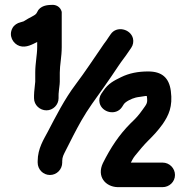

<svg xmlns="http://www.w3.org/2000/svg" viewBox="-20 -733 764 790"><path d="M236 -64V-70C236 -87.2 241.5 -96.1 251.4 -115.8C269.8 -152.6 293.6 -199.6 314.7 -236.6C342.3 -285 372.5 -325.1 405.5 -371.6L437.5 -417.6C448.7 -433.8 457.8 -447.4 467 -461.4C480.4 -481.9 495.7 -499.9 510.8 -523.1L519.7 -536C528 -548 530.2 -562.2 527.1 -575C517.3 -614.2 459.4 -628.2 435.3 -592L426.1 -578.7C421 -570.5 415 -561.9 407.8 -552.8C369.5 -497.1 330 -437 290.1 -384.1C246.5 -326.4 210.2 -255.4 176 -189.8C161 -161.1 135 -122.3 135 -70V-64C135 -36.4 157.1 -13 185.5 -13C213.9 -13 236 -36.4 236 -64ZM700 -13C700 -40.7 677.3 -64 649 -64H518.4C523.3 -72.9 527.4 -82.2 535.9 -92.7C553.1 -114.2 573.1 -137.9 589.5 -154.1C612.5 -176.8 629 -194.4 649.5 -222.6C673.7 -258.1 691.5 -294.1 682.9 -358.7C675.6 -413.6 645.9 -439 589.5 -439C548.1 -439 511.4 -432 477.9 -415.4C449.9 -401.5 425.3 -390.1 404.2 -357.9L397.4 -348.1C389.1 -335.8 386.8 -321.8 389.9 -309C399.9 -269.1 457.8 -256.1 481.9 -292.4L489.1 -303.7C496.1 -314.8 520.8 -327.1 538.7 -331.6C549.4 -334.3 564.1 -335 578.6 -338H584C588.5 -308.5 584.3 -306.3 566.6 -281.5C549.9 -258 540.3 -247.4 517.6 -225.9C469.5 -177.8 435.2 -125.3 403.5 -62C377.1 -6.7 413.8 35.4 463.6 37H649C676 37 700 15.7 700 -13ZM120 -340V-329C120 -300.2 144.5 -279 171 -279C198.4 -279 221 -301.6 221 -329V-340C221 -347 221.4 -351 222 -355.2V-357C222 -363.4 226 -383.6 226 -397V-434C226 -466.1 234 -498.9 234 -539V-684.1C228.4 -706.5 208.6 -714.2 193.3 -712.9C186.1 -712.3 154.9 -714.3 137.8 -692C134.9 -686.6 131.2 -679.8 130.2 -678.4C123.3 -668.1 104.6 -663.2 77 -645.1C72.7 -643.4 72.1 -643.2 64.7 -641.4C51 -638.2 38.3 -630 31.6 -618C13.9 -586.4 33.5 -552.5 60.8 -543.7C87.9 -535.1 114.3 -551.1 133 -560.3V-539C133 -507.4 125 -473 125 -434V-397C124.8 -388.2 120 -356.6 120 -340Z"/></svg>

Font: NumbBunny
Style: Bk
Weight: 400
Designer: Robert Jablonski
Foundry: Cannot Into Space Fonts
Version: Version 1.0